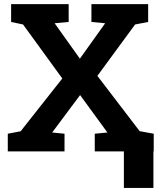

<svg xmlns="http://www.w3.org/2000/svg" viewBox="-20 -731 779 927"><path d="M17.6 0V-85.4L79.6 -97.2L280.8 -352.1L91.3 -612.8L33.7 -625V-710.9H311.5V-625L243.7 -618.7L365.7 -447.8L487.8 -618.7L421.4 -625V-710.9H695.3V-625L632.3 -612.8L450.2 -364.7L654.3 -97.7L722.2 -85.4V0H437.5V-85.4L498.5 -91.3L366.7 -272L231.9 -91.3L291.5 -85.4V0ZM578.1 176.3V-79.1H720.7V176.3Z"/></svg>

Font: Roboto Slab LO
Style: Bold
Weight: 700
Designer: Google
Version: Version 2.000